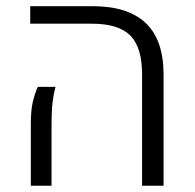

<svg xmlns="http://www.w3.org/2000/svg" viewBox="-20 -591 620 611"><path d="M432.1 0V-354.5Q432.1 -439.9 394.8 -477.8Q357.4 -515.6 272.5 -515.6H76.2V-571.3H274.9Q387.7 -571.3 444.1 -517.3Q500.5 -463.4 500.5 -354V0ZM78.1 0V-194.8Q78.1 -241.2 84.5 -267.1Q90.8 -293 100.1 -314.5H156.7Q150.4 -291.5 147.2 -264.4Q144 -237.3 144 -196.8V0Z"/></svg>

Font: Heebo Light
Style: Regular
Weight: 300
Designer: Oded Ezer
Foundry: Ezer Type House
Version: Version 3.100